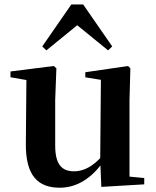

<svg xmlns="http://www.w3.org/2000/svg" viewBox="-20 -850 718 886"><path d="M255.7 16.2C339.9 16.2 406.2 -33 456 -103H503.2L469.6 -153.8C430.2 -98 378.5 -59.5 321.8 -59.5C267.4 -59.5 234.7 -88.6 234.7 -177.8V-388.7L240.2 -534.8L228 -545.4L28.4 -520.2V-493.5L132 -475.4L102 -497.7L99.3 -187.9C97.6 -37 157.3 16.2 255.7 16.2ZM447.6 12.4 645.6 0.7V-28.5L577.6 -35V-388.7L581.6 -534.8L570.9 -545.4L373.7 -516.6V-493.2L445.6 -481.6L442.4 -111.9V-109.4ZM478.9 -617.5 497.8 -635.9 363.7 -829.5H309.2L175.1 -635.9L194 -617.5L375.6 -765.6H297Z"/></svg>

Font: Source Han Serif CN VF
Style: Regular
Weight: 250
Designer: Ryoko NISHIZUKA 西塚涼子 (kana & ideographs); Frank Grießhammer (Latin, Greek & Cyrillic); Wenlong ZHANG 张文龙 (bopomofo); San
Foundry: Adobe
Version: Version 2.002;hotconv 1.1.0;makeotfexe 2.6.0